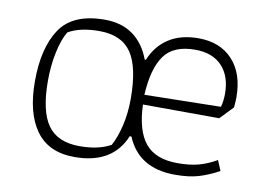

<svg xmlns="http://www.w3.org/2000/svg" viewBox="-59 -570 921 664"><g transform="rotate(10 401.0 -238.0)"><path d="M58 -229Q58 -347 103 -414Q148 -481 260 -481Q319 -481 359 -452Q399 -423 419 -369H423Q444 -420 486 -447Q528 -474 590 -474Q666 -474 710 -426.5Q754 -379 754 -295Q754 -284 752 -260L708 -214L440 -215Q443 -124 479 -80Q515 -36 593 -36Q636 -36 667 -44.5Q698 -53 729 -71L744 -35Q709 -16 675 -5.5Q641 5 591 5Q463 5 420 -99H414Q371 5 238 5Q147 5 102.5 -56.5Q58 -118 58 -229ZM358 -59Q374 -88 384.5 -132Q395 -176 395 -226Q395 -338 360.5 -388.5Q326 -439 248 -439Q180 -439 139 -415Q122 -387 112 -339.5Q102 -292 102 -239Q102 -133 136.5 -84Q171 -35 249 -35Q315 -35 358 -59ZM707 -254Q713 -275 713 -301Q713 -362 680 -397.5Q647 -433 585 -433Q509 -433 476.5 -387Q444 -341 439 -249Z"/></g></svg>

Font: Athiti Light
Style: Regular
Weight: 300
Designer: CadsonDemak Team
Foundry: CadsonDemak
Version: Version 1.032